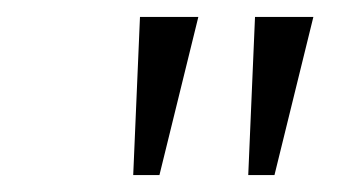

<svg xmlns="http://www.w3.org/2000/svg" viewBox="-20 -743 405 227"><path d="M273.5 -536 281.5 -723H350.5L304.5 -536ZM137.5 -536 145.5 -723H214.5L168.5 -536Z"/></svg>

Font: Public Sans Thin
Style: Italic
Weight: 100
Italic angle: -8°
Designer: The Public Sans project authors (U.S. Web Design System). Libre Franklin designed by Pablo Impallari and Rodrigo Fuenzal
Version: Version 2.000